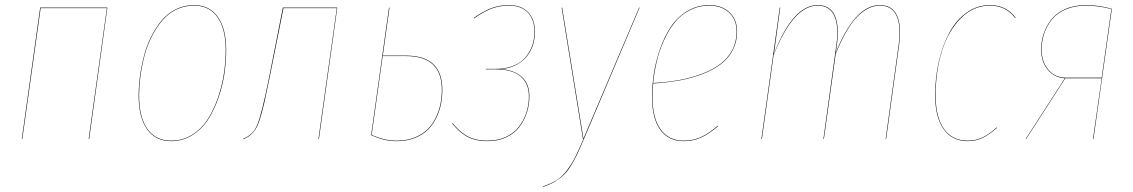

<svg xmlns="http://www.w3.org/2000/svg" viewBox="-20 -547 4463 756"><path d="M329.1 0 400.9 -515.1H140.1L67.9 0H65.9L138.2 -517.1H402.8L331.1 0Z M653.8 8.8Q592.3 8.8 559.1 -38.3Q525.9 -85.4 525.9 -169.9Q525.9 -207.5 531.2 -247.1Q536.6 -286.6 547.1 -327.1Q557.6 -367.7 575.7 -403.3Q593.8 -439 616.9 -466.8Q640.1 -494.6 672.9 -510.7Q705.6 -526.9 743.7 -526.9Q804.7 -526.9 837.6 -480.7Q870.6 -434.6 870.6 -350.1Q870.6 -305.2 863.8 -258.1Q856.9 -210.9 840.3 -162.6Q823.7 -114.3 799.6 -76.7Q775.4 -39.1 737.5 -15.1Q699.7 8.8 653.8 8.8ZM653.8 6.8Q699.7 6.8 737.1 -16.8Q774.4 -40.5 798.3 -77.9Q822.3 -115.2 838.6 -163.6Q855 -211.9 861.8 -258.5Q868.7 -305.2 868.7 -350.1Q868.7 -433.6 836.4 -479.2Q804.2 -524.9 743.7 -524.9Q705.6 -524.9 673.1 -508.8Q640.6 -492.7 617.7 -464.8Q594.7 -437 576.9 -401.9Q559.1 -366.7 548.6 -326.2Q538.1 -285.6 533 -246.6Q527.8 -207.5 527.8 -169.9Q527.8 -85.9 560.3 -39.6Q592.8 6.8 653.8 6.8Z M1308.1 -517.1 1235.8 0H1233.9L1306.2 -515.1H1096.2L1040 -233.9Q1028.3 -175.8 1021 -144Q1013.7 -112.3 1004.9 -83Q996.1 -53.7 986.8 -39.3Q977.5 -24.9 965.8 -14.9Q954.1 -4.9 937 1V-1Q976.6 -14.6 993.7 -57.1Q1010.7 -99.6 1038.1 -234.9L1093.8 -517.1Z M1578.6 -328.1Q1721.7 -328.1 1721.7 -193.8Q1721.7 -165.5 1716.6 -138.7Q1711.4 -111.8 1698.7 -85Q1686 -58.1 1666.7 -38.1Q1647.5 -18.1 1616.7 -5.1Q1585.9 7.8 1547.4 8.8Q1495.1 10.3 1441.4 -15.1L1511.7 -517.1H1513.7L1487.3 -328.1ZM1547.4 6.8Q1585.9 5.9 1616.2 -7.1Q1646.5 -20 1665.5 -39.8Q1684.6 -59.6 1697 -86.2Q1709.5 -112.8 1714.6 -139.2Q1719.7 -165.5 1719.7 -193.8Q1719.7 -326.2 1578.6 -326.2H1486.8L1443.4 -16.1Q1496.6 8.3 1547.4 6.8Z M1984.4 -526.9Q2033.2 -526.9 2059.8 -498.5Q2086.4 -470.2 2086.4 -420.9Q2086.4 -400.9 2082 -381.8Q2077.6 -362.8 2067.4 -344.5Q2057.1 -326.2 2042 -311.8Q2026.9 -297.4 2004.2 -287.4Q1981.4 -277.3 1953.1 -274.9Q2004.9 -271 2034.7 -244.1Q2064.5 -217.3 2064.5 -167Q2064.5 -134.3 2054.4 -103.5Q2044.4 -72.8 2025.4 -47.4Q2006.3 -22 1973.9 -6.6Q1941.4 8.8 1900.4 8.8Q1872.6 8.8 1850.6 3.2Q1828.6 -2.4 1811.8 -13.4Q1794.9 -24.4 1784.2 -34.9Q1773.4 -45.4 1760.3 -61L1761.2 -63Q1774.4 -47.4 1785.2 -36.9Q1795.9 -26.4 1812.5 -15.4Q1829.1 -4.4 1851.1 1.2Q1873 6.8 1900.4 6.8Q1940.9 6.8 1972.9 -8.3Q2004.9 -23.4 2023.9 -48.8Q2043 -74.2 2052.7 -104.2Q2062.5 -134.3 2062.5 -167Q2062.5 -218.8 2029.5 -246.3Q1996.6 -273.9 1933.1 -273.9H1892.1L1893.1 -275.9H1934.1Q1967.3 -275.9 1993.9 -285.2Q2020.5 -294.4 2037.1 -309.3Q2053.7 -324.2 2064.7 -343.8Q2075.7 -363.3 2080.1 -382.3Q2084.5 -401.4 2084.5 -420.9Q2084.5 -469.7 2058.6 -497.3Q2032.7 -524.9 1984.4 -524.9Q1944.8 -524.9 1913.3 -512.2Q1881.8 -499.5 1846.2 -474.1L1845.2 -476.1Q1880.9 -501.5 1912.8 -514.2Q1944.8 -526.9 1984.4 -526.9Z M2498.5 -517.1 2279.3 0Q2263.2 38.1 2252.7 60.3Q2242.2 82.5 2228 105.5Q2213.9 128.4 2199.2 142.3Q2184.6 156.2 2164.6 168.2Q2144.5 180.2 2117.7 189V187Q2150.4 175.8 2172.4 161.9Q2194.3 147.9 2212.9 123Q2231.4 98.1 2244.1 73.2Q2256.8 48.3 2277.3 0H2275.4L2191.4 -517.1H2193.4L2277.3 -1L2496.6 -517.1Z M2882.3 -421.9Q2882.3 -381.8 2864.7 -348.9Q2847.2 -315.9 2817.1 -293.5Q2787.1 -271 2744.6 -254.9Q2702.1 -238.8 2654.5 -230.2Q2606.9 -221.7 2551.8 -218.3Q2549.3 -187.5 2549.3 -165Q2549.3 -81.5 2581.3 -37.4Q2613.3 6.8 2671.4 6.8Q2709.5 6.8 2740.2 -7.3Q2771 -21.5 2806.2 -51.8L2807.1 -49.8Q2771.5 -19.5 2740.5 -5.4Q2709.5 8.8 2671.4 8.8Q2612.3 8.8 2579.8 -35.9Q2547.4 -80.6 2547.4 -165Q2547.4 -210.4 2554.7 -258.1Q2562 -305.7 2579.1 -354.5Q2596.2 -403.3 2621.3 -441.2Q2646.5 -479 2685.5 -502.9Q2724.6 -526.9 2772.5 -526.9Q2821.3 -526.9 2851.8 -499Q2882.3 -471.2 2882.3 -421.9ZM2772.5 -524.9Q2730.5 -524.9 2695.1 -506.3Q2659.7 -487.8 2635.7 -457.5Q2611.8 -427.2 2593.8 -386.7Q2575.7 -346.2 2565.9 -304.9Q2556.2 -263.7 2551.8 -220.2Q2607.4 -223.1 2655 -231.9Q2702.6 -240.7 2744.9 -256.8Q2787.1 -272.9 2816.7 -295.4Q2846.2 -317.9 2863.3 -350.1Q2880.4 -382.3 2880.4 -421.9Q2880.4 -470.7 2850.3 -497.8Q2820.3 -524.9 2772.5 -524.9Z M3444.3 -526.9Q3493.2 -526.9 3512 -485.4Q3530.8 -443.8 3520 -368.2L3469.2 0H3467.3L3518.1 -368.2Q3528.8 -443.4 3510.5 -484.1Q3492.2 -524.9 3444.3 -524.9Q3398.4 -524.9 3355.2 -481Q3312 -437 3270.5 -334.5L3224.1 0H3222.2L3272.9 -368.2Q3283.7 -443.4 3265.4 -484.1Q3247.1 -524.9 3199.2 -524.9Q3103.5 -524.9 3025.9 -329.1L2980 0H2978L3050.3 -517.1H3052.2L3027.3 -335Q3102.5 -526.9 3199.2 -526.9Q3248.5 -526.9 3267.1 -485.6Q3285.6 -444.3 3274.9 -368.2L3271 -339.8Q3346.2 -526.9 3444.3 -526.9Z M3877.9 -526.9Q3941.9 -526.9 3979 -477.1L3977.1 -476.1Q3940.4 -524.9 3877.9 -524.9Q3813 -524.9 3763.4 -475.3Q3713.9 -425.8 3689 -346.2Q3664.1 -266.6 3664.1 -171.9Q3664.1 -85.4 3697 -39.3Q3730 6.8 3790 6.8Q3822.8 6.8 3849.6 -6.3Q3876.5 -19.5 3903.8 -44.9L3905.8 -43.9Q3877.9 -18.6 3850.8 -4.9Q3823.7 8.8 3790 8.8Q3729.5 8.8 3695.8 -38.1Q3662.1 -85 3662.1 -171.9Q3662.1 -242.7 3677 -306.6Q3691.9 -370.6 3718.8 -419.7Q3745.6 -468.8 3786.9 -497.8Q3828.1 -526.9 3877.9 -526.9Z M4255.9 -526.9Q4308.1 -526.9 4357.9 -512.2L4285.6 0H4283.7L4317.9 -238.8H4174.8L4020.5 0H4018.6L4172.9 -238.8Q4131.8 -241.2 4105.7 -272.2Q4079.6 -303.2 4079.6 -352.1Q4079.6 -384.3 4089.4 -414.1Q4099.1 -443.8 4119.1 -469.7Q4139.2 -495.6 4174.3 -511.2Q4209.5 -526.9 4255.9 -526.9ZM4255.9 -524.9Q4210 -524.9 4175 -509.5Q4140.1 -494.1 4120.4 -468.5Q4100.6 -442.9 4091.1 -413.6Q4081.5 -384.3 4081.5 -352.1Q4081.5 -303.2 4108.2 -272.2Q4134.8 -241.2 4176.8 -241.2H4317.9L4356 -511.2Q4305.7 -524.9 4255.9 -524.9Z"/></svg>

Font: Fira Sans Compressed Two
Style: Italic
Weight: 100
Width: 3
Italic angle: -8°
Designer: Carrois Corporate & Edenspiekermann AG
Foundry: Carrois Corporate GbR & Edenspiekermann AG
Version: Version 4.203;PS 004.203;hotconv 1.0.88;makeotf.lib2.5.64775